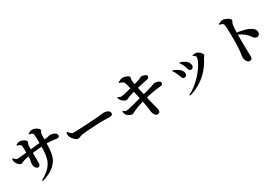

<svg xmlns="http://www.w3.org/2000/svg" viewBox="93 -2008 4793 3282"><g transform="rotate(-30 2490.0 -367.0)"><path d="M314 42Q376 10 437.5 -37.5Q499 -85 541 -157Q563 -192 575 -244Q587 -296 592 -357Q597 -418 597 -479Q598 -555 597 -609.5Q596 -664 590 -704Q588 -724 571 -732.5Q554 -741 517 -749L516 -764Q539 -776 560 -784.5Q581 -793 600 -793Q620 -793 642.5 -785.5Q665 -778 684.5 -766Q704 -754 716.5 -739.5Q729 -725 729 -713Q729 -700 723 -694Q717 -688 711 -676.5Q705 -665 703 -636Q702 -606 702 -577Q702 -548 701.5 -522.5Q701 -497 701 -475Q699 -404 693.5 -341.5Q688 -279 674 -226.5Q660 -174 632 -135Q582 -63 503 -15.5Q424 32 323 59ZM367 -182Q349 -182 334 -198.5Q319 -215 310.5 -238Q302 -261 302 -282Q302 -295 306.5 -313.5Q311 -332 315.5 -363Q320 -394 320 -446Q320 -474 319.5 -503Q319 -532 318.5 -558.5Q318 -585 316.5 -606Q315 -627 313 -638Q309 -658 292 -667.5Q275 -677 240 -687L239 -701Q257 -712 278 -719Q299 -726 318 -726Q333 -726 352.5 -720Q372 -714 391.5 -703.5Q411 -693 423.5 -679.5Q436 -666 436 -651Q436 -639 431.5 -632Q427 -625 422.5 -616.5Q418 -608 416 -590Q416 -577 415 -555Q414 -533 414 -509.5Q414 -486 414 -466Q414 -421 414.5 -379Q415 -337 415 -302Q415 -267 415 -241Q415 -211 403.5 -196.5Q392 -182 367 -182ZM150 -380Q131 -380 112.5 -395.5Q94 -411 80.5 -430Q67 -449 62 -460Q57 -471 55 -490.5Q53 -510 55 -531L68 -535Q89 -512 104 -499.5Q119 -487 140 -487Q157 -487 186 -489.5Q215 -492 249 -495.5Q283 -499 314 -502.5Q345 -506 364 -508Q395 -511 440.5 -516Q486 -521 534 -525.5Q582 -530 623 -534.5Q664 -539 687 -541Q724 -544 746.5 -548Q769 -552 781.5 -555Q794 -558 802 -560Q810 -562 818 -562Q848 -562 877 -553Q906 -544 925 -527.5Q944 -511 944 -487Q944 -463 932 -455.5Q920 -448 899 -448Q882 -448 857 -452.5Q832 -457 796 -461Q760 -465 710 -465Q675 -465 629 -462Q583 -459 535 -454.5Q487 -450 443.5 -445Q400 -440 371 -436Q324 -430 285.5 -422Q247 -414 221 -405Q202 -399 184.5 -389.5Q167 -380 150 -380Z M1207 -265Q1188 -265 1163.5 -283.5Q1139 -302 1118 -328.5Q1097 -355 1088 -379Q1081 -396 1082 -416.5Q1083 -437 1085 -455L1102 -461Q1117 -441 1129.5 -426Q1142 -411 1159 -402.5Q1176 -394 1202 -394Q1229 -394 1269.5 -395.5Q1310 -397 1358 -399.5Q1406 -402 1454.5 -405Q1503 -408 1547 -411Q1591 -414 1623.5 -416.5Q1656 -419 1672 -419Q1722 -424 1756 -428.5Q1790 -433 1808 -433Q1839 -433 1864 -423.5Q1889 -414 1904.5 -397.5Q1920 -381 1920 -359Q1920 -337 1903 -326.5Q1886 -316 1854 -316Q1825 -316 1793.5 -317.5Q1762 -319 1709 -319Q1686 -319 1648.5 -317.5Q1611 -316 1566 -313.5Q1521 -311 1476 -308Q1431 -305 1393 -302Q1355 -299 1332 -296Q1296 -293 1276 -285.5Q1256 -278 1241 -271.5Q1226 -265 1207 -265Z M2590 54Q2572 54 2557 40.5Q2542 27 2531.5 6.5Q2521 -14 2517 -35Q2515 -45 2512.5 -64.5Q2510 -84 2507.5 -110Q2505 -136 2499 -163Q2493 -196 2485.5 -234Q2478 -272 2470 -310.5Q2462 -349 2454 -385Q2446 -421 2439 -451.5Q2432 -482 2427 -503Q2417 -543 2408 -579.5Q2399 -616 2391 -644Q2383 -672 2377 -686Q2371 -700 2362 -708Q2353 -716 2336.5 -723Q2320 -730 2289 -741L2288 -756Q2311 -769 2339 -779.5Q2367 -790 2383 -790Q2399 -790 2419 -785Q2439 -780 2458.5 -772Q2478 -764 2491 -753.5Q2504 -743 2506 -733Q2508 -721 2505 -711.5Q2502 -702 2499 -691.5Q2496 -681 2498 -667Q2500 -640 2506 -608Q2512 -576 2522 -527Q2539 -449 2553.5 -385Q2568 -321 2579.5 -270.5Q2591 -220 2600.5 -182.5Q2610 -145 2616 -121Q2628 -77 2635.5 -50.5Q2643 -24 2643 5Q2643 25 2631 39Q2619 53 2590 54ZM2220 -163Q2201 -163 2177.5 -173.5Q2154 -184 2135 -198.5Q2116 -213 2110 -224Q2103 -236 2098.5 -251.5Q2094 -267 2093 -289L2105 -296Q2127 -280 2140.5 -273.5Q2154 -267 2169 -267Q2179 -267 2205.5 -272.5Q2232 -278 2270 -287.5Q2308 -297 2350.5 -308.5Q2393 -320 2434 -330.5Q2475 -341 2508 -351Q2542 -360 2577.5 -369Q2613 -378 2647.5 -387.5Q2682 -397 2710.5 -405.5Q2739 -414 2759 -421Q2777 -428 2786 -433Q2795 -438 2802 -439Q2832 -439 2859 -432Q2886 -425 2903 -412.5Q2920 -400 2920 -384Q2920 -369 2911 -354Q2902 -339 2872 -337Q2825 -333 2784 -328Q2743 -323 2702 -315Q2661 -307 2616 -297Q2571 -287 2516 -272Q2480 -263 2438 -249.5Q2396 -236 2357.5 -222Q2319 -208 2292 -195Q2268 -184 2253 -173.5Q2238 -163 2220 -163ZM2250 -424Q2237 -424 2217.5 -434Q2198 -444 2180.5 -459.5Q2163 -475 2153 -490Q2146 -502 2143 -512.5Q2140 -523 2137 -539L2148 -545Q2166 -534 2178 -527.5Q2190 -521 2208 -521Q2219 -521 2246.5 -526.5Q2274 -532 2311 -541Q2348 -550 2387 -559Q2426 -568 2458 -577Q2504 -589 2535 -598Q2566 -607 2591 -615Q2625 -626 2643.5 -637.5Q2662 -649 2668 -649Q2681 -650 2699 -646.5Q2717 -643 2734 -636.5Q2751 -630 2762 -620.5Q2773 -611 2773 -600Q2773 -582 2763 -568.5Q2753 -555 2724 -550Q2686 -543 2639 -533Q2592 -523 2549.5 -513.5Q2507 -504 2481 -497Q2440 -487 2397 -475Q2354 -463 2323 -450Q2301 -441 2285 -432.5Q2269 -424 2250 -424Z M3224 39Q3297 3 3362.5 -48.5Q3428 -100 3482.5 -159Q3537 -218 3577 -275.5Q3617 -333 3638.5 -382Q3660 -431 3660 -461Q3660 -475 3646.5 -487.5Q3633 -500 3611 -511L3612 -523Q3624 -525 3640 -527.5Q3656 -530 3669 -530Q3688 -530 3708.5 -520Q3729 -510 3747 -494.5Q3765 -479 3776 -462Q3787 -445 3787 -430Q3787 -415 3772.5 -400.5Q3758 -386 3750 -369Q3718 -303 3669 -238.5Q3620 -174 3555 -116.5Q3490 -59 3409.5 -15Q3329 29 3233 54ZM3301 -260Q3279 -260 3268.5 -274.5Q3258 -289 3250.5 -312.5Q3243 -336 3230 -364Q3218 -396 3204.5 -419Q3191 -442 3176 -460L3186 -471Q3209 -464 3229.5 -454Q3250 -444 3263 -436Q3306 -412 3330 -380Q3354 -348 3354 -311Q3354 -289 3340.5 -274.5Q3327 -260 3301 -260ZM3469 -322Q3446 -322 3436 -335.5Q3426 -349 3420.5 -372.5Q3415 -396 3403 -425Q3397 -439 3387.5 -457Q3378 -475 3368.5 -491.5Q3359 -508 3350 -517L3359 -528Q3383 -520 3402.5 -513Q3422 -506 3443 -493Q3478 -472 3499.5 -443Q3521 -414 3521 -374Q3521 -349 3504.5 -335.5Q3488 -322 3469 -322Z M4415 51Q4390 51 4372 34Q4354 17 4344.5 -11.5Q4335 -40 4335 -77Q4335 -97 4340 -117.5Q4345 -138 4349 -171Q4352 -199 4354 -235.5Q4356 -272 4356.5 -311Q4357 -350 4357.5 -384Q4358 -418 4358 -440Q4358 -472 4357.5 -508.5Q4357 -545 4355.5 -581Q4354 -617 4352 -647Q4350 -677 4347 -694Q4342 -719 4321 -729Q4300 -739 4269 -745L4268 -761Q4290 -771 4313.5 -780.5Q4337 -790 4359 -790Q4377 -790 4401 -781.5Q4425 -773 4447.5 -761Q4470 -749 4484 -734.5Q4498 -720 4498 -708Q4498 -693 4492.5 -683Q4487 -673 4480.5 -662Q4474 -651 4471 -632Q4468 -610 4465.5 -581Q4463 -552 4462 -519Q4461 -486 4461 -451Q4460 -411 4459.5 -367Q4459 -323 4459.5 -279Q4460 -235 4461 -195Q4462 -155 4462 -121Q4464 -83 4465 -57.5Q4466 -32 4466 -22Q4466 17 4455.5 34Q4445 51 4415 51ZM4726 -240Q4702 -240 4687 -249.5Q4672 -259 4659 -276.5Q4646 -294 4628 -317Q4610 -340 4581 -366Q4555 -388 4521.5 -409Q4488 -430 4438 -451V-483Q4520 -476 4593.5 -456.5Q4667 -437 4711 -410Q4744 -391 4764 -366Q4784 -341 4784 -301Q4784 -277 4768.5 -258.5Q4753 -240 4726 -240Z"/></g></svg>

Font: Noto Serif HK ExtraLight
Style: Bold
Weight: 700
Version: Version 2.002-H1;hotconv 1.1.0;makeotfexe 2.6.0